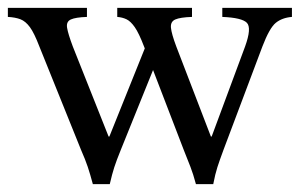

<svg xmlns="http://www.w3.org/2000/svg" viewBox="-30 -460 762 488"><path d="M206 8Q199 -18 193 -36Q187 -54 176 -79L70 -342Q57 -376 46 -391Q35 -406 22 -411Q9 -416 -10 -417V-440H191V-417Q162 -416 150 -410.5Q138 -405 140.5 -389.5Q143 -374 155 -342L246 -113H248L338 -337L336 -342Q323 -376 312.5 -391Q302 -406 291.5 -411Q281 -416 268 -417V-440H458V-417Q428 -416 415.5 -410.5Q403 -405 404.5 -389.5Q406 -374 418 -342L506 -113H508L593 -342Q610 -389 597.5 -402Q585 -415 535 -417V-440H712V-417Q687 -415 671 -402Q655 -389 637 -342L538 -79Q528 -52 522.5 -35Q517 -18 512 8H468Q461 -18 454 -36Q447 -54 437 -79L359 -282L277 -79Q266 -52 260.5 -35Q255 -18 249 8Z"/></svg>

Font: Bona Nova
Style: Regular
Weight: 400
Designer: Mateusz Machalski
Foundry: Capitalics
Version: Version 4.001; ttfautohint (v1.8.3)